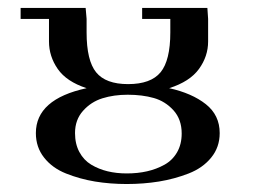

<svg xmlns="http://www.w3.org/2000/svg" viewBox="-20 -459 645 486"><path d="M32.2 -411.1V-439H196.8L199.2 -411.1V-377Q199.2 -305.7 223.4 -275.9Q247.6 -246.1 304.2 -246.1Q361.8 -246.1 386.5 -276.1Q411.1 -306.2 411.1 -377V-411.1H339.8V-439H504.9L506.8 -411.1V-354Q506.8 -316.4 483.6 -284.4Q460.4 -252.4 408.2 -235.8Q465.8 -223.1 501 -195.3Q536.1 -167.5 536.1 -122.1Q536.1 -86.4 514.6 -60.1Q493.2 -33.7 457.3 -19.8Q421.4 -5.9 382.3 0.5Q343.3 6.8 300.8 6.8Q258.8 6.8 220.5 0.5Q182.1 -5.9 147.2 -19.8Q112.3 -33.7 91.6 -60.1Q70.8 -86.4 70.8 -122.1Q70.8 -208 199.2 -235.8Q148.4 -252.4 126.2 -284.4Q104 -316.4 104 -354V-411.1ZM169.9 -122.1Q169.9 -94.7 180.9 -74.2Q191.9 -53.7 210.9 -42.2Q230 -30.8 252.4 -25.4Q274.9 -20 300.8 -20Q328.6 -20 352.3 -25.4Q376 -30.8 396.2 -42Q416.5 -53.2 428.2 -73.5Q439.9 -93.8 439.9 -121.1Q439.9 -156.7 419.2 -179.7Q398.4 -202.6 369.4 -210.9Q340.3 -219.2 303.2 -219.2Q268.1 -219.2 239.3 -210.2Q210.4 -201.2 190.2 -178.5Q169.9 -155.8 169.9 -122.1Z"/></svg>

Font: Dehuti Alt
Style: Bold
Weight: 700
Version: Version 1.2